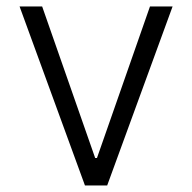

<svg xmlns="http://www.w3.org/2000/svg" viewBox="-20 -565 585 585"><path d="M505.9 -545.4 306.6 0H238.8L39.6 -545.4H108.4L270 -83.5H275.4L437 -545.4Z"/></svg>

Font: Interop Light
Style: Regular
Weight: 300
Designer: Rasmus Andersson, Google, Jang Haemin
Foundry: jhaemin
Version: Version 1.007